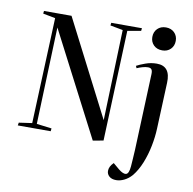

<svg xmlns="http://www.w3.org/2000/svg" viewBox="-102 -863 1201 1195"><g transform="rotate(10 499.0 -266.0)"><path d="M569 -125 588 -698 508 -713 510 -730H704L702 -713L617 -698L590 0L524 12L185 -643L163 -30L258 -18L256 0H48L51 -18L134 -30L161 -698L83 -713L85 -730H259ZM777 -688Q777 -720 797.5 -740.5Q818 -761 851 -761Q884 -761 904.5 -740.5Q925 -720 925 -689Q925 -657 904.5 -636.5Q884 -616 852 -616Q818 -616 797.5 -636.5Q777 -657 777 -688ZM905 -130Q903 -78 891.5 -20Q880 38 859 90Q838 142 808 179Q786 204 760 216.5Q734 229 710 229Q681 229 665.5 215Q650 201 650 181Q650 153 677 127L716 160Q747 185 764.5 180Q782 175 786 130Q788 105 789.5 81Q791 57 793 22L812 -458Q813 -479 806.5 -488Q800 -497 784 -497Q768 -497 749 -491.5Q730 -486 714 -479L708 -493Q728 -504 762.5 -516.5Q797 -529 834 -529Q922 -529 917 -422Z"/></g></svg>

Font: Literata 72pt Medium
Style: Italic
Weight: 500
Italic angle: -2°
Designer: Latin by Veronika Burian and Jose Scaglione. Greek by Irene Vlachou. Cyrillic by Vera Evstafieva
Foundry: TypeTogether
Version: Version 3.002